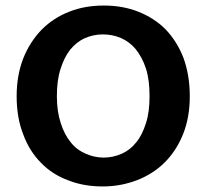

<svg xmlns="http://www.w3.org/2000/svg" viewBox="-20 -661 744 692"><path d="M354 -641C399 -641 440 -634 478 -619C516 -604 549 -583 576 -556C603 -528 625 -494 641 -453C656 -412 664 -366 664 -314C664 -263 656 -218 640 -178C624 -138 602 -104 574 -76C546 -48 513 -27 475 -12C436 3 395 11 350 11C305 11 264 4 226 -11C188 -25 155 -46 128 -74C101 -101 79 -135 64 -176C48 -216 40 -262 40 -314C40 -365 48 -410 64 -451C80 -491 102 -525 130 -554C158 -582 191 -604 230 -619C268 -634 309 -641 354 -641ZM185 -314C185 -277 190 -244 199 -217C208 -189 220 -166 235 -148C250 -129 268 -116 289 -107C309 -98 331 -93 354 -93C377 -93 398 -98 419 -107C439 -116 456 -129 471 -148C486 -166 497 -189 506 -217C515 -244 519 -277 519 -314C519 -353 515 -386 506 -414C497 -442 484 -465 469 -484C454 -502 436 -515 416 -524C395 -533 373 -537 350 -537C327 -537 305 -532 285 -523C265 -514 248 -500 233 -482C218 -463 207 -440 198 -412C189 -384 185 -351 185 -314Z"/></svg>

Font: Holmes&Hills Bold
Style: Bold
Weight: 500
Designer: Noopur Datye, Girish Dalvi, Yashodeep Gholap, Pallavi Karambelkar
Foundry: Ek Type
Version: ""